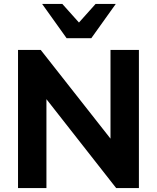

<svg xmlns="http://www.w3.org/2000/svg" viewBox="-20 -960 800 980"><path d="M72 0V-705H188L571 -218H544V-705H689V0H573L191 -487H217V0ZM320 -765 195 -940H298L383 -845L468 -940H571L446 -765Z"/></svg>

Font: Mulish ExtraLight ExtraBold
Style: Regular
Weight: 800
Version: Version 3.603